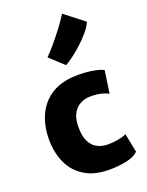

<svg xmlns="http://www.w3.org/2000/svg" viewBox="-170 -1009 844 1100"><g transform="rotate(-20 252.0 -458.5)"><path d="M34 -273Q34 -354.5 64 -420.5Q94 -486.5 156.2 -525.2Q218.5 -564 316 -564Q372.5 -564 414.5 -555.5Q456.5 -547 470 -537L450 -401Q433.5 -410 407.2 -417Q381 -424 341 -424Q312 -424 283.8 -411.5Q255.5 -399 236.8 -368.8Q218 -338.5 217 -286Q216 -228.5 232.8 -194.5Q249.5 -160.5 278.2 -145.8Q307 -131 342 -131Q377.5 -131 407.8 -137Q438 -143 456 -151L479 -37Q456 -13 406.5 -2.5Q357 8 303 8Q211 8 151.5 -28.8Q92 -65.5 63 -129Q34 -192.5 34 -273ZM272 -640 187 -718Q209.5 -740.5 238.8 -774.8Q268 -809 297.8 -848.2Q327.5 -887.5 351 -925L469 -833Q457.5 -805.5 431.8 -775Q406 -744.5 375 -716.8Q344 -689 316 -668.5Q288 -648 272 -640Z"/></g></svg>

Font: Merriweather Sans Black
Style: Regular
Weight: 900
Designer: Eben Sorkin
Foundry: Eben Sorkin
Version: Version 1.008; ttfautohint (v1.7.19-72a1) -l 8 -r 50 -G 200 